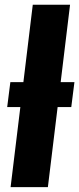

<svg xmlns="http://www.w3.org/2000/svg" viewBox="-20 -768 326 788"><path d="M272.5 -328.5H216.5L176.5 0H23.5L63.5 -328.5H9.5L22.5 -431H76L114.5 -748.5H267.5L229 -431H285.5Z"/></svg>

Font: Lato ExtraBold
Style: Italic
Weight: 800
Italic angle: -7°
Designer: Lukasz Dziedzic with Adam Twardoch and Botio Nikoltchev
Foundry: tyPoland Lukasz Dziedzic
Version: Version 2.015; 2015-08-06; http://www.latofonts.com/